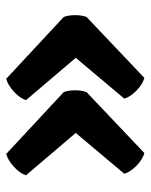

<svg xmlns="http://www.w3.org/2000/svg" viewBox="47 -566 487 621"><g transform="rotate(90 290.5 -255.5)"><path d="M542 -414 410 -257 547 -96Q541 -77 520 -57.5Q499 -38 478 -32L278 -218Q272 -233 272 -255Q272 -277 278 -292L475 -479Q496 -473 516 -453.5Q536 -434 542 -414ZM299 -414 167 -257 304 -96Q298 -77 277 -57.5Q256 -38 235 -32L35 -218Q29 -233 29 -255Q29 -277 35 -292L232 -479Q253 -473 273 -453.5Q293 -434 299 -414Z"/></g></svg>

Font: Signika Negative
Style: Semibold
Weight: 600
Designer: Anna Giedrys
Foundry: Anna Giedrys
Version: Version 1.001